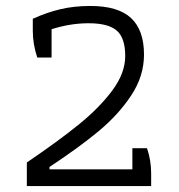

<svg xmlns="http://www.w3.org/2000/svg" viewBox="-20 -624 601 644"><path d="M70 -79Q176 -151 245 -207Q314 -263 357 -321Q400 -379 400 -436Q400 -497 371.5 -521.5Q343 -546 277 -546Q216 -546 153 -526V-431H105Q90 -476 90 -521V-561Q136 -582 182 -593Q228 -604 283 -604Q376 -604 419.5 -563.5Q463 -523 463 -441Q463 -369 420.5 -304.5Q378 -240 312 -185Q246 -130 146 -64V-56H424V-127H473Q487 -87 487 -42V0H70Z"/></svg>

Font: Athiti
Style: Regular
Weight: 400
Designer: CadsonDemak Team
Foundry: CadsonDemak
Version: Version 1.033